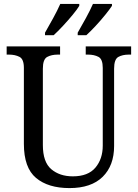

<svg xmlns="http://www.w3.org/2000/svg" viewBox="-20 -951 704 981"><path d="M335 10Q226 10 164 -42Q102 -94 102 -216V-604Q102 -649 79.5 -660.5Q57 -672 26 -672H14V-714H287V-672H275Q243 -672 221 -660Q199 -648 199 -600V-210Q199 -123 242 -86.5Q285 -50 352 -50Q430 -50 467.5 -94.5Q505 -139 505 -207V-604Q505 -649 483 -660.5Q461 -672 430 -672H418V-714H650V-672H638Q606 -672 584.5 -660Q563 -648 563 -600V-205Q563 -105 504.5 -47.5Q446 10 335 10ZM377 -784Q397 -819 418.5 -858Q440 -897 455 -931H552V-921Q541 -904 518 -875.5Q495 -847 468.5 -818.5Q442 -790 421 -771H377ZM210 -784Q230 -819 251.5 -858Q273 -897 288 -931H385V-921Q375 -904 351.5 -875.5Q328 -847 301.5 -818.5Q275 -790 254 -771H210Z"/></svg>

Font: Noto Serif Tamil SemiCondensed
Style: Regular
Weight: 400
Width: 4
Designer: Indian Type Foundry, Tom Grace, and the Monotype Design Team
Foundry: Monotype Imaging Inc.
Version: Version 2.004; ttfautohint (v1.8.4.7-5d5b)